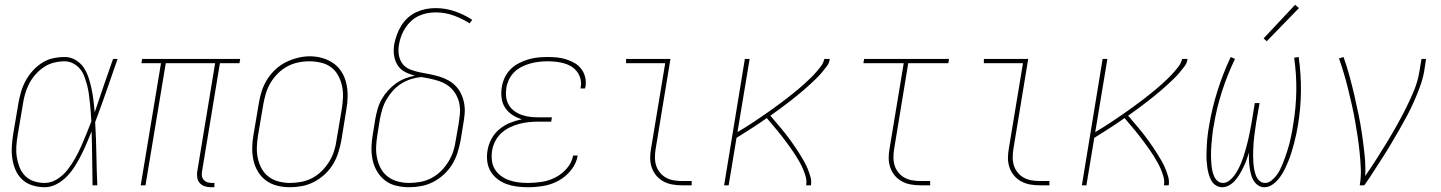

<svg xmlns="http://www.w3.org/2000/svg" viewBox="-20 -777 6040 805"><path d="M167 8Q142 8 117 0.5Q92 -7 74 -23.5Q56 -40 46 -62.5Q36 -85 32 -110Q28 -135 29.5 -161Q31 -187 35 -213L57 -343Q61 -367 68 -391Q75 -415 87 -437.5Q99 -460 116.5 -479.5Q134 -499 155.5 -513Q177 -527 201.5 -532.5Q226 -538 251 -538Q276 -538 297 -525.5Q318 -513 331 -493.5Q344 -474 351.5 -451Q359 -428 364 -404Q369 -380 372 -355.5Q375 -331 377 -306Q396 -362 415 -418Q434 -474 454 -530H473Q450 -464 427 -397.5Q404 -331 379 -265Q383 -199 384 -132.5Q385 -66 388 0H368Q367 -56 366.5 -112.5Q366 -169 364 -226Q354 -201 343.5 -176.5Q333 -152 321 -128Q309 -104 294.5 -81Q280 -58 261 -38Q242 -18 217.5 -5Q193 8 167 8ZM167 -10Q195 -10 220 -26Q245 -42 263 -65Q281 -88 295 -113Q309 -138 320.5 -164Q332 -190 342.5 -216Q353 -242 363 -268Q362 -287 360.5 -306.5Q359 -326 357 -345Q355 -364 352.5 -383Q350 -402 345 -420.5Q340 -439 333.5 -456.5Q327 -474 315.5 -488Q304 -502 287 -511Q270 -520 251 -520Q229 -520 206.5 -514.5Q184 -509 164.5 -496Q145 -483 129 -465Q113 -447 102.5 -426.5Q92 -406 85.5 -384Q79 -362 76 -340L54 -210Q50 -187 48.5 -163.5Q47 -140 50.5 -118Q54 -96 62 -75.5Q70 -55 85.5 -39.5Q101 -24 122.5 -17Q144 -10 167 -10Z M864 8Q851 8 838.5 4Q826 0 817.5 -9.5Q809 -19 807 -32Q805 -45 807 -58L882 -512H675L590 0H570L655 -512H573L576 -530H987L984 -512H902L827 -58Q825 -49 826.5 -39.5Q828 -30 834 -23Q840 -16 849 -13Q858 -10 867 -10H879V8Z M1195 8Q1168 8 1142 1.5Q1116 -5 1095.5 -20Q1075 -35 1061.5 -57.5Q1048 -80 1042.5 -105.5Q1037 -131 1037.5 -158.5Q1038 -186 1043 -213L1065 -343Q1069 -369 1077 -394Q1085 -419 1099 -442Q1113 -465 1133.5 -484.5Q1154 -504 1178 -516Q1202 -528 1228 -534.5Q1254 -541 1279 -541Q1306 -541 1332 -533.5Q1358 -526 1379 -511Q1400 -496 1413.5 -473.5Q1427 -451 1432.5 -425Q1438 -399 1437.5 -371.5Q1437 -344 1432 -317L1411 -187Q1406 -161 1398 -136Q1390 -111 1376 -88Q1362 -65 1341.5 -46Q1321 -27 1297 -14.5Q1273 -2 1247 3Q1221 8 1196 8Q1196 8 1195.5 8Q1195 8 1195 8ZM1196 -10Q1219 -10 1243 -14.5Q1267 -19 1289 -30.5Q1311 -42 1329 -60Q1347 -78 1360 -99Q1373 -120 1380.5 -143Q1388 -166 1391 -190L1413 -320Q1417 -344 1418 -369Q1419 -394 1414 -417Q1409 -440 1397.5 -461Q1386 -482 1367.5 -495.5Q1349 -509 1325 -514.5Q1301 -520 1277 -520Q1253 -520 1229.5 -515Q1206 -510 1184.5 -498.5Q1163 -487 1145 -469Q1127 -451 1114.5 -430Q1102 -409 1095 -386Q1088 -363 1084 -340L1062 -210Q1058 -186 1057 -161.5Q1056 -137 1061 -113.5Q1066 -90 1077 -70Q1088 -50 1106.5 -36Q1125 -22 1148.5 -16Q1172 -10 1196 -10Z M1696 8Q1669 8 1642.5 2Q1616 -4 1595.5 -19.5Q1575 -35 1561.5 -57.5Q1548 -80 1542.5 -105.5Q1537 -131 1537.5 -158.5Q1538 -186 1543 -213L1554 -281Q1558 -302 1564 -322.5Q1570 -343 1581 -362Q1592 -381 1607 -397.5Q1622 -414 1640 -427Q1658 -440 1678.5 -448Q1699 -456 1720 -460Q1698 -465 1678 -475.5Q1658 -486 1646.5 -504.5Q1635 -523 1632 -546Q1629 -569 1633 -592Q1637 -612 1644 -631.5Q1651 -651 1662.5 -669.5Q1674 -688 1690 -702.5Q1706 -717 1725.5 -726Q1745 -735 1765 -739Q1785 -743 1806 -743Q1848 -743 1887 -729.5Q1926 -716 1960 -694L1949 -679Q1918 -699 1882 -712Q1846 -725 1807 -725Q1788 -725 1770 -721.5Q1752 -718 1735 -710Q1718 -702 1704 -689Q1690 -676 1679.5 -660Q1669 -644 1662.5 -626.5Q1656 -609 1653 -591Q1649 -570 1652 -548.5Q1655 -527 1667 -510.5Q1679 -494 1699 -486Q1719 -478 1739.5 -474Q1760 -470 1781 -466Q1802 -462 1822 -456Q1842 -450 1860 -440Q1878 -430 1892 -415Q1906 -400 1914.5 -381Q1923 -362 1926.5 -341Q1930 -320 1928 -298.5Q1926 -277 1922 -255L1911 -187Q1906 -161 1898 -136Q1890 -111 1876 -88Q1862 -65 1841.5 -46Q1821 -27 1797 -14.5Q1773 -2 1747 3Q1721 8 1696 8ZM1696 -10Q1719 -10 1743 -14.5Q1767 -19 1789 -30.5Q1811 -42 1829 -60Q1847 -78 1860 -99Q1873 -120 1880.5 -143Q1888 -166 1891 -190L1903 -258Q1906 -277 1908 -296Q1910 -315 1907.5 -333.5Q1905 -352 1897.5 -369Q1890 -386 1878.5 -399.5Q1867 -413 1852 -422.5Q1837 -432 1819.5 -437.5Q1802 -443 1784 -447Q1766 -451 1747 -454Q1725 -452 1704 -445.5Q1683 -439 1663.5 -427Q1644 -415 1628.5 -398Q1613 -381 1601.5 -361.5Q1590 -342 1583.5 -321Q1577 -300 1573 -279L1562 -210Q1558 -186 1557 -161.5Q1556 -137 1561 -113.5Q1566 -90 1577 -70Q1588 -50 1606.5 -36Q1625 -22 1648.5 -16Q1672 -10 1696 -10Z M2193 8Q2170 8 2147 5Q2124 2 2103.5 -5.5Q2083 -13 2065.5 -26.5Q2048 -40 2037 -58.5Q2026 -77 2023 -100Q2020 -123 2024 -146Q2028 -171 2040.5 -194.5Q2053 -218 2073.5 -235Q2094 -252 2118.5 -262Q2143 -272 2168 -277Q2147 -283 2128.5 -295Q2110 -307 2098 -325Q2086 -343 2083 -366Q2080 -389 2084 -412Q2087 -432 2096 -451.5Q2105 -471 2120.5 -486.5Q2136 -502 2155.5 -512Q2175 -522 2195 -528Q2215 -534 2235.5 -536Q2256 -538 2276 -538Q2297 -538 2316.5 -536Q2336 -534 2354.5 -528Q2373 -522 2389.5 -512.5Q2406 -503 2417.5 -487.5Q2429 -472 2433.5 -453Q2438 -434 2435 -414Q2434 -412 2433.5 -410Q2433 -408 2433 -406H2414Q2414 -408 2414.5 -409.5Q2415 -411 2415 -413Q2418 -430 2413.5 -447Q2409 -464 2399 -477Q2389 -490 2375 -498.5Q2361 -507 2345 -511.5Q2329 -516 2311.5 -518Q2294 -520 2276 -520Q2258 -520 2240 -518Q2222 -516 2204 -511Q2186 -506 2168.5 -497.5Q2151 -489 2137 -475.5Q2123 -462 2114.5 -444.5Q2106 -427 2103 -409Q2100 -390 2102 -371.5Q2104 -353 2113 -337.5Q2122 -322 2136.5 -311.5Q2151 -301 2168 -295Q2185 -289 2203.5 -287Q2222 -285 2241 -285H2294L2291 -267H2238Q2218 -267 2197.5 -265Q2177 -263 2156.5 -257.5Q2136 -252 2116.5 -242.5Q2097 -233 2081 -218Q2065 -203 2055.5 -183.5Q2046 -164 2043 -144Q2040 -123 2042.5 -103Q2045 -83 2055 -67Q2065 -51 2080.5 -39.5Q2096 -28 2114.5 -21.5Q2133 -15 2153 -12.5Q2173 -10 2193 -10Q2222 -10 2251.5 -14.5Q2281 -19 2308.5 -33Q2336 -47 2357 -71.5Q2378 -96 2383 -125H2402Q2397 -92 2374.5 -64Q2352 -36 2322 -19.5Q2292 -3 2258.5 2.5Q2225 8 2193 8Z M2840 0Q2819 0 2799 -3.5Q2779 -7 2761.5 -16.5Q2744 -26 2731.5 -41Q2719 -56 2712.5 -75Q2706 -94 2706 -114.5Q2706 -135 2710 -156L2769 -512H2605V-530H2791L2729 -153Q2726 -135 2726 -117Q2726 -99 2731 -83Q2736 -67 2747 -53.5Q2758 -40 2772.5 -32Q2787 -24 2804.5 -21Q2822 -18 2840 -18H2880V0Z M3016 0 3103 -530H3123L3072 -223Q3087 -232 3101.5 -241Q3116 -250 3130.5 -259.5Q3145 -269 3159 -278.5Q3173 -288 3187.5 -298Q3202 -308 3216 -318Q3230 -328 3243.5 -338Q3257 -348 3271 -358.5Q3285 -369 3298.5 -380Q3312 -391 3325.5 -402Q3339 -413 3351.5 -424.5Q3364 -436 3376.5 -448Q3389 -460 3400.5 -473Q3412 -486 3422.5 -500Q3433 -514 3436 -530H3459Q3457 -513 3446.5 -499Q3436 -485 3424.5 -471.5Q3413 -458 3400.5 -446Q3388 -434 3375 -422Q3362 -410 3348.5 -398.5Q3335 -387 3321.5 -376Q3308 -365 3294.5 -354.5Q3281 -344 3267 -333.5Q3253 -323 3238.5 -312.5Q3224 -302 3210 -292Q3221 -279 3232 -266Q3243 -253 3254 -240Q3265 -227 3275.5 -213.5Q3286 -200 3296 -186Q3306 -172 3315.5 -158Q3325 -144 3334 -129.5Q3343 -115 3351.5 -100Q3360 -85 3366.5 -69Q3373 -53 3378 -35.5Q3383 -18 3380 0H3360Q3363 -18 3358.5 -34.5Q3354 -51 3347.5 -66.5Q3341 -82 3333 -96.5Q3325 -111 3316 -125Q3307 -139 3297.5 -152.5Q3288 -166 3278 -179.5Q3268 -193 3258 -206Q3248 -219 3237.5 -231.5Q3227 -244 3216.5 -256.5Q3206 -269 3195 -282Q3164 -260 3132 -239.5Q3100 -219 3068 -199L3035 0Z M3840 0Q3819 0 3799 -3.5Q3779 -7 3761.5 -16.5Q3744 -26 3731.5 -41Q3719 -56 3712.5 -75Q3706 -94 3706 -114.5Q3706 -135 3710 -156L3769 -512H3600L3603 -530H3959L3956 -512H3788L3729 -153Q3726 -135 3726 -117Q3726 -99 3731 -83Q3736 -67 3747 -53.5Q3758 -40 3772.5 -32Q3787 -24 3804.5 -21Q3822 -18 3840 -18H3880V0Z M4340 0Q4319 0 4299 -3.5Q4279 -7 4261.5 -16.5Q4244 -26 4231.5 -41Q4219 -56 4212.5 -75Q4206 -94 4206 -114.5Q4206 -135 4210 -156L4269 -512H4105V-530H4291L4229 -153Q4226 -135 4226 -117Q4226 -99 4231 -83Q4236 -67 4247 -53.5Q4258 -40 4272.5 -32Q4287 -24 4304.5 -21Q4322 -18 4340 -18H4380V0Z M4516 0 4603 -530H4623L4572 -223Q4587 -232 4601.5 -241Q4616 -250 4630.5 -259.5Q4645 -269 4659 -278.5Q4673 -288 4687.5 -298Q4702 -308 4716 -318Q4730 -328 4743.5 -338Q4757 -348 4771 -358.5Q4785 -369 4798.5 -380Q4812 -391 4825.5 -402Q4839 -413 4851.5 -424.5Q4864 -436 4876.5 -448Q4889 -460 4900.5 -473Q4912 -486 4922.5 -500Q4933 -514 4936 -530H4959Q4957 -513 4946.5 -499Q4936 -485 4924.5 -471.5Q4913 -458 4900.5 -446Q4888 -434 4875 -422Q4862 -410 4848.5 -398.5Q4835 -387 4821.5 -376Q4808 -365 4794.5 -354.5Q4781 -344 4767 -333.5Q4753 -323 4738.5 -312.5Q4724 -302 4710 -292Q4721 -279 4732 -266Q4743 -253 4754 -240Q4765 -227 4775.5 -213.5Q4786 -200 4796 -186Q4806 -172 4815.5 -158Q4825 -144 4834 -129.5Q4843 -115 4851.5 -100Q4860 -85 4866.5 -69Q4873 -53 4878 -35.5Q4883 -18 4880 0H4860Q4863 -18 4858.5 -34.5Q4854 -51 4847.5 -66.5Q4841 -82 4833 -96.5Q4825 -111 4816 -125Q4807 -139 4797.5 -152.5Q4788 -166 4778 -179.5Q4768 -193 4758 -206Q4748 -219 4737.5 -231.5Q4727 -244 4716.5 -256.5Q4706 -269 4695 -282Q4664 -260 4632 -239.5Q4600 -219 4568 -199L4535 0Z M5281 8Q5266 8 5254 -0.5Q5242 -9 5235 -21.5Q5228 -34 5224.5 -48.5Q5221 -63 5219 -77.5Q5217 -92 5216.5 -107Q5216 -122 5216 -138Q5212 -122 5206.5 -107Q5201 -92 5194 -77.5Q5187 -63 5178.5 -48.5Q5170 -34 5159.5 -21.5Q5149 -9 5134.5 -0.5Q5120 8 5104 8Q5090 8 5077.5 0Q5065 -8 5058.5 -20.5Q5052 -33 5048 -46.5Q5044 -60 5042 -74.5Q5040 -89 5039 -103.5Q5038 -118 5038.5 -133Q5039 -148 5039.5 -163Q5040 -178 5041.5 -193Q5043 -208 5045 -223Q5047 -238 5050 -253Q5062 -325 5085 -397.5Q5108 -470 5140 -538L5158 -530Q5126 -464 5103 -392.5Q5080 -321 5069 -250Q5066 -237 5064.5 -223.5Q5063 -210 5061.5 -196.5Q5060 -183 5059 -169.5Q5058 -156 5057.5 -142.5Q5057 -129 5057.5 -115.5Q5058 -102 5059 -89Q5060 -76 5062.5 -63.5Q5065 -51 5070 -39Q5075 -27 5084.5 -18.5Q5094 -10 5108 -10Q5122 -10 5134.5 -20Q5147 -30 5156 -42.5Q5165 -55 5172 -68.5Q5179 -82 5184.5 -95.5Q5190 -109 5194.5 -123Q5199 -137 5203 -151.5Q5207 -166 5210.5 -180Q5214 -194 5217 -208Q5220 -222 5222.5 -236.5Q5225 -251 5228 -265L5241 -345H5261L5247 -265Q5245 -251 5243 -236.5Q5241 -222 5239 -208Q5237 -194 5236 -179.5Q5235 -165 5234.5 -151Q5234 -137 5234 -123Q5234 -109 5235 -95Q5236 -81 5238.5 -67.5Q5241 -54 5245.5 -41.5Q5250 -29 5260 -19.5Q5270 -10 5284 -10Q5298 -10 5310 -19.5Q5322 -29 5331 -40.5Q5340 -52 5346.5 -65Q5353 -78 5358.5 -91.5Q5364 -105 5368.5 -118.5Q5373 -132 5377.5 -145.5Q5382 -159 5385.5 -172.5Q5389 -186 5392 -200Q5395 -214 5397.5 -227.5Q5400 -241 5402 -255Q5414 -326 5415 -396Q5416 -466 5406 -535L5425 -538Q5435 -467 5434.5 -396Q5434 -325 5422 -253Q5419 -234 5415 -215Q5411 -196 5406 -177.5Q5401 -159 5395.5 -140.5Q5390 -122 5382.5 -103.5Q5375 -85 5366.5 -67.5Q5358 -50 5346 -33.5Q5334 -17 5317 -4.5Q5300 8 5281 8ZM5291 -604 5278 -616 5410 -757 5426 -743Z M5681 0Q5687 -35 5685.5 -69.5Q5684 -104 5680.5 -138Q5677 -172 5672 -205.5Q5667 -239 5661 -272.5Q5655 -306 5647.5 -339Q5640 -372 5632 -404.5Q5624 -437 5614.5 -469Q5605 -501 5594 -532L5613 -538Q5627 -499 5638 -458.5Q5649 -418 5658.5 -377Q5668 -336 5676.5 -294.5Q5685 -253 5691 -211Q5697 -169 5701.5 -126Q5706 -83 5704 -39Q5728 -74 5750.5 -109Q5773 -144 5794.5 -179.5Q5816 -215 5836.5 -251.5Q5857 -288 5875.5 -325Q5894 -362 5909.5 -400Q5925 -438 5931 -477L5940 -530H5959L5951 -477Q5945 -445 5933.5 -413.5Q5922 -382 5908.5 -351.5Q5895 -321 5879 -291Q5863 -261 5846 -231.5Q5829 -202 5811.5 -172.5Q5794 -143 5775.5 -114.5Q5757 -86 5738.5 -57Q5720 -28 5700 0Z"/></svg>

Font: Iosevka Curly Thin Oblique
Style: Regular
Weight: 100
Italic angle: -9°
Monospace: yes
Designer: Belleve Invis
Foundry: Belleve Invis
Version: Version 11.1.0; ttfautohint (v1.8.3)